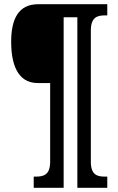

<svg xmlns="http://www.w3.org/2000/svg" viewBox="-20 -780 561 911"><path d="M140 111H282V-698H347V111H489V58H478C441 58 411 50 411 -13V-635C411 -698 441 -707 478 -707H489V-760H161C67 -760 33 -689 33 -582C33 -478 62 -386 159 -386H218V-13C218 50 187 58 150 58H140Z"/></svg>

Font: Noto Serif Devanagari ExtraCondensed ExtraBold
Style: Regular
Weight: 800
Width: 2
Designer: Universal Thirst, Indian Type Foundry and the Monotype Design Team
Foundry: Monotype Imaging Inc.
Version: Version 2.004